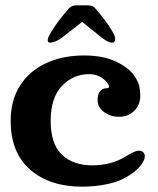

<svg xmlns="http://www.w3.org/2000/svg" viewBox="-20 -690 593 720"><path d="M20 -237Q20 -313 54.5 -368Q89 -423 151.5 -452.5Q214 -482 295 -482Q367 -482 415 -459Q463 -436 483 -407Q496 -388 501 -371Q506 -354 506 -331Q506 -296 483 -274Q460 -252 426 -252Q395 -252 370.5 -269.5Q346 -287 346 -315Q346 -336 355 -347.5Q364 -359 379 -359Q389 -359 389 -365Q389 -371 382 -380Q355 -412 315 -412Q254 -412 212 -367.5Q170 -323 170 -237Q170 -150 212 -110Q254 -70 326 -70Q397 -70 451 -103Q472 -116 482.5 -120.5Q493 -125 502 -125Q511 -125 517 -119Q523 -113 523 -105Q523 -96 520 -90Q503 -51 443 -20Q416 -6 374.5 2Q333 10 287 10Q167 10 93.5 -53.5Q20 -117 20 -237ZM159 -539Q159 -546 163 -554Q169 -567 188.5 -595.5Q208 -624 238 -658Q248 -670 268 -670H308Q328 -670 336 -660Q370 -621 388 -593.5Q406 -566 410 -555Q412 -547 412 -545Q412 -538 409 -534Q406 -530 401 -530Q385 -530 359 -551L288 -608L214 -550Q201 -540 188.5 -535Q176 -530 168 -530Q159 -530 159 -539Z"/></svg>

Font: Raigarh
Style: Bold
Weight: 700
Designer: jaikishan Patel
Foundry: MagicType
Version: Version 1.000